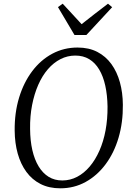

<svg xmlns="http://www.w3.org/2000/svg" viewBox="-20 -1010 717 1040"><path d="M306.5 10Q246 10 200 -13.2Q154 -36.5 123 -78.8Q92 -121 76 -178Q60 -235 59.5 -302.5Q58.5 -399.5 83.5 -481.5Q108.5 -563.5 154.5 -624.5Q200.5 -685.5 263.2 -719Q326 -752.5 400 -752.5Q461.5 -752.5 507.2 -728.8Q553 -705 583.5 -662.8Q614 -620.5 629.5 -564.2Q645 -508 645.5 -442.5Q646.5 -346.5 622.2 -264.2Q598 -182 552.2 -120.5Q506.5 -59 444 -24.5Q381.5 10 306.5 10ZM317.5 -32.5Q360 -32.5 397.8 -52.2Q435.5 -72 466 -108Q496.5 -144 518.5 -193.8Q540.5 -243.5 551.8 -304Q563 -364.5 562.5 -432.5Q561.5 -495.5 550.2 -546.2Q539 -597 517.2 -633.5Q495.5 -670 463.2 -689.5Q431 -709 388 -709Q345.5 -709 307.8 -689.8Q270 -670.5 239.5 -635.2Q209 -600 187.2 -550.5Q165.5 -501 153.8 -440.8Q142 -380.5 143 -311.5Q143.5 -248 155.2 -196.8Q167 -145.5 189.2 -108.8Q211.5 -72 243.5 -52.2Q275.5 -32.5 317.5 -32.5ZM383.5 -820.5 294 -971.5 319.5 -990Q345 -962.5 370.5 -935Q396 -907.5 422 -879Q456 -906.5 491.8 -933.8Q527.5 -961 565 -990L587.5 -971L448 -820.5Z"/></svg>

Font: Merriweather 48pt Light
Style: Italic
Weight: 300
Italic angle: -7.8°
Version: Version 2.101